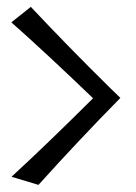

<svg xmlns="http://www.w3.org/2000/svg" viewBox="-20 -513 391 553"><path d="M90.8 19.5 13.2 -3.9Q118.2 -100.6 248 -230Q116.2 -356.9 12.7 -448.7L68.8 -493.2Q172.4 -382.8 293 -263.7L326.7 -231Q206.1 -108.4 90.8 19.5Z"/></svg>

Font: Quaaykop
Style: Medium
Weight: 500
Designer: Tup Wanders
Foundry: Free font, DO NOT SELL
Version: Version 1.00;July 31, 2023;FontCreator 11.5.0.2430 64-bit